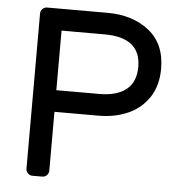

<svg xmlns="http://www.w3.org/2000/svg" viewBox="-51 -748 742 796"><g transform="rotate(5 320.0 -350.0)"><path d="M86 0ZM606 -488Q606 -418 573.5 -369Q541 -320 486.5 -296Q432 -272 365 -272H181V-27Q181 -16 173 -8Q165 0 154 0H113Q102 0 94 -8Q86 -16 86 -27V-673Q86 -684 94 -692Q102 -700 113 -700H365Q469 -700 537.5 -646Q606 -592 606 -488ZM360 -362Q433 -362 472 -393.5Q511 -425 511 -488Q511 -610 360 -610H181V-362Z"/></g></svg>

Font: Hezaedrus
Style: Regular
Weight: 400
Designer: Hubert & Fischer
Foundry: Hubert & Fischer
Version: Version 1.10;September 3, 2019;FontCreator 11.5.0.2425 64-bi